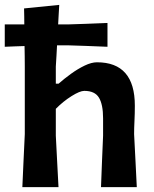

<svg xmlns="http://www.w3.org/2000/svg" viewBox="-30 -766 632 786"><path d="M61.5 0Q64 -54.5 66.2 -104.8Q68.5 -155 71.5 -217V-493.5Q71.5 -515 71.2 -536Q71 -557 70.5 -577.5Q51.5 -577 31.2 -576.2Q11 -575.5 -10.5 -574.5V-666H69.5Q69.5 -682.5 69.2 -698.8Q69 -715 68.5 -731.5L212.5 -746Q211.5 -726.5 210.2 -706.2Q209 -686 208 -666H247Q283 -667 322.2 -668.5Q361.5 -670 410 -672V-574.5Q362 -576.5 322.5 -578Q283 -579.5 247 -580.5H203.5Q202.5 -559.5 201.2 -537.8Q200 -516 198.5 -493.5V-423.5H210Q232.5 -443.5 260.5 -463.8Q288.5 -484 316.5 -497.5Q344.5 -511 367 -511Q522 -511 522 -333.5Q522 -301 520.5 -271.2Q519 -241.5 519 -217Q522 -155 524.8 -104.5Q527.5 -54 530 0H383.5Q385.5 -54 387.5 -104Q389.5 -154 392 -210.5V-281.5Q392 -338 375.2 -366Q358.5 -394 315 -394Q297 -394 262.8 -372.5Q228.5 -351 198.5 -320.5V-210.5Q201.5 -154 204 -104Q206.5 -54 209.5 0Z"/></svg>

Font: Commissioner Loud SemiBold
Style: Regular
Weight: 600
Designer: Kostas Bartsokas
Foundry: Kostas Bartsokas
Version: Version 1.000; ttfautohint (v1.8.3)